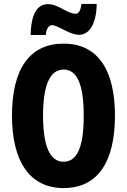

<svg xmlns="http://www.w3.org/2000/svg" viewBox="-20 -947 646 977"><path d="M136 -769H213C216 -805 231 -819 244 -819C276 -819 332 -770 383 -770C433 -770 471 -824 472 -927H395C390 -895 382 -877 365 -877C322 -877 278 -926 224 -926C149 -926 137 -831 136 -769ZM565 -358C565 -591 478 -725 304 -725C132 -725 41 -598 41 -359C41 -127 130 10 304 10C478 10 565 -125 565 -358ZM199 -358C199 -514 234 -593 304 -593C372 -593 406 -518 406 -358C406 -199 373 -124 303 -124C235 -124 199 -202 199 -358Z"/></svg>

Font: Noto Sans Lao UI ExtCond ExtBd
Style: Regular
Weight: 800
Width: 2
Designer: Monotype Design Team
Foundry: Monotype Imaging Inc.
Version: Version 2.000